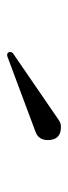

<svg xmlns="http://www.w3.org/2000/svg" viewBox="150 -874 188 528"><g transform="rotate(90 244.0 -610.0)"><path d="M134.8 -536.1Q133.8 -535.6 131.8 -535.6Q123 -535.6 123 -543.9Q123 -547.9 126 -551.3L309.6 -677.2Q318.4 -683.6 329.1 -683.6Q365.2 -683.6 365.2 -647.5Q365.2 -622.1 342.8 -613.8Z"/></g></svg>

Font: Caudex
Style: Regular
Weight: 400
Version: Version 1.04